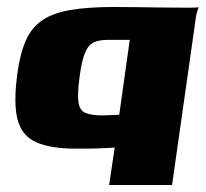

<svg xmlns="http://www.w3.org/2000/svg" viewBox="-20 -422 589 549"><path d="M292 107 308 0Q292 1 279.5 1.5Q267 2 255 2.5Q243 3 229 3Q215 3 196 3Q124 3 83 -15.5Q42 -34 30 -81Q18 -128 30 -214Q38 -271 54.5 -307.5Q71 -344 101.5 -364.5Q132 -385 182 -393.5Q232 -402 305 -402Q333 -402 371.5 -401.5Q410 -401 448 -400.5Q486 -400 514 -400Q542 -400 548 -401Q542 -386 539.5 -368.5Q537 -351 534 -329L472 107ZM275 -92Q280 -92 286.5 -92.5Q293 -93 299.5 -93Q306 -93 312 -93.5Q318 -94 321 -94L351 -308Q339 -308 324 -308Q309 -308 288 -308Q263 -308 247.5 -300.5Q232 -293 222.5 -269.5Q213 -246 207 -198Q201 -151 204.5 -128.5Q208 -106 224.5 -99Q241 -92 275 -92Z"/></svg>

Font: Genos ExtraBold
Style: Italic
Weight: 800
Italic angle: -8°
Version: Version 1.010